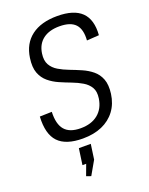

<svg xmlns="http://www.w3.org/2000/svg" viewBox="-170 -793 857 1106"><g transform="rotate(-20 259.0 -240.0)"><path d="M222 7Q118 7 71.5 -42Q25 -91 31 -197L105 -199Q102 -124 132.5 -88.5Q163 -53 230 -53Q296 -53 336.5 -86Q377 -119 386 -179Q392 -220 377 -245.5Q362 -271 333.5 -288Q305 -305 270.5 -318Q236 -331 201.5 -346Q167 -361 139.5 -384Q112 -407 98.5 -442.5Q85 -478 93 -534Q105 -618 164 -662.5Q223 -707 322 -707Q424 -707 471 -661Q518 -615 511 -521L436 -516Q441 -583 411.5 -615Q382 -647 314 -647Q251 -647 213 -618Q175 -589 167 -534Q161 -492 176 -465.5Q191 -439 219.5 -422Q248 -405 282.5 -392Q317 -379 351.5 -364Q386 -349 413.5 -326.5Q441 -304 454.5 -269Q468 -234 461 -180Q453 -121 421.5 -79Q390 -37 339.5 -15Q289 7 222 7ZM253 51 240 143 192 227 164 217 208 98 234 150H166L180 51Z"/></g></svg>

Font: Pathway Extreme SemiCondensed Light
Style: Italic
Weight: 300
Width: 4
Italic angle: -8°
Version: Version 1.001;gftools[0.9.26]